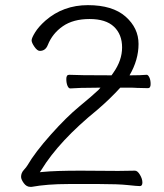

<svg xmlns="http://www.w3.org/2000/svg" viewBox="-20 -728 640 747"><path d="M98 -1Q83 -1 72.5 -15.5Q62 -30 62 -40Q62 -55 72.5 -66.5Q83 -78 87 -85Q116 -135 177.5 -204Q239 -273 289.5 -314.5Q340 -356 363 -378L371 -387L295 -386L254 -384H253Q247 -384 242.5 -394.5Q238 -405 238 -421Q238 -437 249 -437Q285 -435 403 -435H414L421 -445Q455 -493 455 -543.5Q455 -594 423.5 -624Q392 -654 328.5 -654Q265 -654 224.5 -626Q184 -598 166 -553Q157 -530 135 -530Q125 -530 114 -546Q103 -562 103 -571Q103 -580 116.5 -602Q130 -624 157 -648Q226 -708 322 -708Q418 -708 468.5 -663.5Q519 -619 519 -557Q519 -495 484 -435H493Q527 -435 550 -437H551Q556 -437 561 -427Q566 -417 566 -401Q566 -385 556 -385L513 -386Q502 -387 478 -387H448Q409 -344 359 -301Q210 -180 141 -67L135 -58L145 -59Q195 -64 294 -64L440 -63L505 -64Q515 -64 524.5 -48Q534 -32 534 -18Q534 -4 524 -4Q514 -4 476.5 -8Q439 -12 368 -12H245Q164 -12 103 -1ZM254 -384Z"/></svg>

Font: LXGW WenKai TC Light
Style: Regular
Weight: 300
Designer: LXGW / Fontworks Inc.
Foundry: LXGW / Fontworks Inc.
Version: Version 1.330